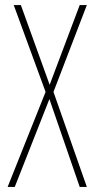

<svg xmlns="http://www.w3.org/2000/svg" viewBox="-20 -734 371 754"><path d="M321 0H293L174 -345L38 0H10L159 -373L34 -714H62L175 -401L293 -714H321L190 -373Z"/></svg>

Font: Noto Sans Gurmukhi ExtraCondensed Thin
Style: Regular
Weight: 100
Width: 2
Designer: Jelle Bosma - Monotype Design Team
Foundry: Monotype Imaging Inc.
Version: Version 2.004; ttfautohint (v1.8.4.7-5d5b)